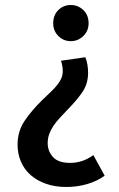

<svg xmlns="http://www.w3.org/2000/svg" viewBox="-20 -497 475 765"><path d="M245 248Q199 248 162.5 235Q126 222 101 199.5Q76 177 63 146Q50 115 50 79Q50 26 78 -15.5Q106 -57 148 -98Q169 -118 184.5 -133Q200 -148 210 -161Q220 -174 225 -186.5Q230 -199 230 -214Q230 -234 223 -255L320 -269Q325 -257 328 -241Q331 -225 331 -208Q331 -165 310.5 -133.5Q290 -102 252 -63Q233 -43 218 -27Q203 -11 192.5 5Q182 21 176 37.5Q170 54 170 74Q170 105 191 128.5Q212 152 259 152Q283 152 305.5 145Q328 138 352 121L397 203Q367 225 327 236.5Q287 248 245 248ZM333 -404Q333 -374 312 -353.5Q291 -333 262 -333Q233 -333 212.5 -353.5Q192 -374 192 -404Q192 -437 212.5 -457Q233 -477 262 -477Q291 -477 312 -457Q333 -437 333 -404Z"/></svg>

Font: Mukta Vaani SemiBold
Style: Regular
Weight: 600
Designer: Noopur Datye, Girish Dalvi, Yashodeep Gholap, Pallavi Karambelkar
Foundry: Ek Type
Version: Version 2.538;PS 1.000;hotconv 16.6.51;makeotf.lib2.5.65220;